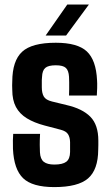

<svg xmlns="http://www.w3.org/2000/svg" viewBox="-20 -792 470 822"><path d="M212.5 9Q118.5 9 79 -29Q39.5 -67 35.5 -154.5Q35 -174 35.2 -191.5Q35.5 -209 36.5 -219H151.5Q150 -190 150.2 -171.8Q150.5 -153.5 151 -140Q152.5 -111 167.5 -99.2Q182.5 -87.5 212.5 -87.5Q248 -87.5 263.8 -99.5Q279.5 -111.5 280 -141Q280 -154 280 -158.5Q280 -163 280 -167.2Q280 -171.5 280 -183.5Q279.5 -204.5 271.2 -217.5Q263 -230.5 240 -236.5L171.5 -254.5Q126 -266.5 95 -285.5Q64 -304.5 48.2 -334Q32.5 -363.5 32.5 -407.5Q32 -418 32 -426.5Q32 -435 32.5 -443.5Q33 -532 74.8 -570.5Q116.5 -609 219 -609Q312 -609 351.8 -571.8Q391.5 -534.5 395.5 -448.5Q396.5 -438 396 -415Q395.5 -392 394.5 -383H275.5Q276 -394.5 276.2 -410Q276.5 -425.5 276.2 -440Q276 -454.5 275.5 -463Q274 -490 262 -501.2Q250 -512.5 219 -512.5Q186.5 -512.5 173.8 -501.2Q161 -490 160 -463Q159.5 -458.5 159 -449Q158.5 -439.5 159 -418.5Q159 -393.5 167.5 -378.8Q176 -364 202.5 -357.5L264 -342.5Q332.5 -327 366.8 -292.2Q401 -257.5 401 -190Q401 -180 401 -170.8Q401 -161.5 400.5 -151Q400 -65.5 357 -28.2Q314 9 212.5 9ZM175.5 -640 268 -772.5H360.5L263 -640Z"/></svg>

Font: Big Shoulders
Style: Bold
Weight: 700
Designer: Patric King
Foundry: XO Type Co
Version: Version 2.002